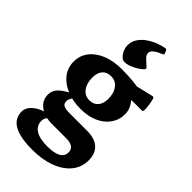

<svg xmlns="http://www.w3.org/2000/svg" viewBox="-303 -866 1167 1167"><g transform="rotate(45 280.5 -282.5)"><path d="M372.6 -786.3Q380.6 -787.8 386.6 -778.8L393.1 -760.9Q397.7 -752.9 388.1 -748.9Q359.6 -738.3 339.4 -723.5Q319.1 -708.7 319.1 -692.9Q319.1 -673.3 335.6 -658.7Q352 -644 374.5 -622.6Q381.5 -616 375.5 -608Q365.6 -595.9 345 -582.5Q324.5 -569.1 300.4 -559.9Q276.3 -550.7 255.1 -550.7Q241.2 -550.7 227.8 -564Q214.5 -577.3 206 -597Q197.6 -616.6 197.6 -634.8Q197.6 -669.8 216.1 -696.6Q234.7 -723.4 262.6 -741.9Q290.5 -760.4 320.2 -771.4Q349.9 -782.3 372.6 -786.3ZM237.6 222.7Q132 222.7 79.8 193.1Q27.5 163.5 27.5 103.4Q27.5 80.3 42.7 59.9Q57.9 39.6 85.4 23.8Q112.9 7.9 148.8 0.8L176.4 13.6Q164.2 22.6 158.3 33.3Q152.4 44 152.4 58.7Q152.4 100.3 187 122Q221.6 143.6 286.6 143.6Q405.3 143.6 405.3 78.2Q405.3 51.6 386.6 39.4Q367.9 27.2 335.1 27.2H213.7Q146.9 27.2 107.2 -2.9Q67.5 -33 67.5 -81.7Q67.5 -104.5 78.4 -123.5Q89.3 -142.5 114.4 -160.5Q139.4 -178.4 179.7 -198.1L220 -199.1Q200.2 -187.4 187.6 -168Q175 -148.7 175 -132.8Q175 -109.8 191.8 -102.3Q208.6 -94.8 242.6 -94.8H391.9Q457.8 -94.8 491.9 -63.8Q526 -32.9 526 25.5Q526 84.6 490 129Q454 173.4 389.1 198Q324.2 222.7 237.6 222.7ZM269.6 -235.2Q306 -235.2 325.9 -258.3Q345.9 -281.4 345.9 -323.5Q345.9 -373 322.5 -402.9Q299.2 -432.8 260.4 -432.8Q224.9 -432.8 205.1 -410.4Q185.2 -388 185.2 -346.4Q185.2 -296.8 208.2 -266Q231.1 -235.2 269.6 -235.2ZM362.8 -481.9Q418.1 -456 451.2 -414.6Q484.2 -373.1 484.2 -330.2Q484.2 -280.3 457 -241.8Q429.9 -203.3 381.9 -181.8Q333.9 -160.2 269.3 -160.2Q201.1 -160.2 148.3 -182.6Q95.5 -204.9 65.9 -244.1Q36.3 -283.3 36.3 -334.4Q36.3 -386.6 66.8 -426Q97.2 -465.4 151.2 -487.2Q205.2 -509 276.4 -509Q334.8 -509 381.8 -503.6Q428.7 -498.1 480.1 -490.6L390.8 -493.4L523.7 -525Q533.3 -526.6 537.1 -517.4Q542.1 -499.5 546.1 -474.4Q550.1 -449.3 549.3 -426.7Q548.6 -417.1 539.2 -417.1H363Z"/></g></svg>

Font: Hahmlet
Style: Regular
Weight: 400
Designer: Minjoo Ham & Mark Frömberg
Foundry: hypertype
Version: Version 1.002